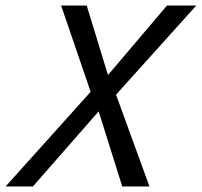

<svg xmlns="http://www.w3.org/2000/svg" viewBox="-40 -675 730 695"><path d="M-19.8 0 302.8 -359H313.2L564.6 -655H670.5L363.6 -314H354L79 0ZM501 0H402.5L303.9 -314H297.9L181.2 -655H273.9L364.4 -359H370.4Z"/></svg>

Font: Intel One Mono Light
Style: Italic
Weight: 300
Italic angle: -16°
Monospace: yes
Designer: Fred Shallcrass
Foundry: Frere-Jones Type LLC
Version: Version 1.004